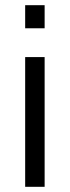

<svg xmlns="http://www.w3.org/2000/svg" viewBox="-20 -720 268 740"><path d="M77 0V-500H152V0ZM152 -700V-611H77V-700Z"/></svg>

Font: Gudea
Style: Regular
Weight: 400
Designer: Agustina Mingote
Foundry: Agustina Mingote
Version: Version 1.002